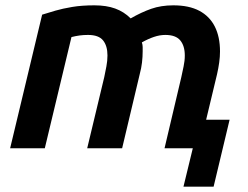

<svg xmlns="http://www.w3.org/2000/svg" viewBox="-20 -556 929 720"><path d="M668 144 703 0H597L660 -267Q664 -286 668.5 -307Q673 -328 673 -348Q673 -384 656 -404.5Q639 -425 600 -425Q579 -425 557 -417.5Q535 -410 512 -397Q515 -388 515 -379.5Q515 -371 515 -363Q515 -343 512.5 -321.5Q510 -300 504 -278L438 0H307L371 -267Q375 -286 379 -307Q383 -328 383 -348Q383 -384 366.5 -404.5Q350 -425 310 -425Q293 -425 278.5 -423Q264 -421 248 -417L148 0H18L138 -501Q160 -508 187.5 -516Q215 -524 251 -530Q287 -536 334 -536Q379 -536 412 -524Q445 -512 470 -487Q510 -510 547 -523Q584 -536 630 -536Q689 -536 727.5 -515.5Q766 -495 785.5 -456.5Q805 -418 805 -363Q805 -343 802 -321.5Q799 -300 794 -278L753 -107H841L781 144Z"/></svg>

Font: Ubuntu Sans
Style: Bold Italic
Weight: 700
Italic angle: -13.5°
Designer: Dalton Maag Ltd
Foundry: Dalton Maag Ltd
Version: Version 1.006